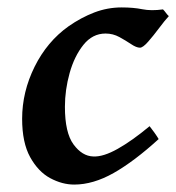

<svg xmlns="http://www.w3.org/2000/svg" viewBox="-20 -477 475 517"><path d="M434.6 -433.6Q423.3 -421.4 408.2 -401.1Q393.1 -380.9 378.9 -364.7Q364.7 -348.6 356.9 -348.6Q347.2 -348.6 333 -358.2Q318.8 -367.7 301.5 -377.2Q284.2 -386.7 264.2 -386.7Q229 -386.7 204.6 -356.2Q180.2 -325.7 167.5 -280.3Q154.8 -234.9 154.8 -189.5Q154.8 -119.6 178 -88.1Q201.2 -56.6 231 -55.7Q257.8 -54.2 296.9 -76.2Q335.9 -98.1 382.8 -137.2Q386.2 -133.3 395.3 -120.6Q404.3 -107.9 407.2 -102.5Q341.3 -42.5 286.1 -11.2Q231 20 179.7 20Q147.5 20 115.2 2.7Q83 -14.6 61.3 -53.7Q39.6 -92.8 39.6 -157.2Q39.6 -229.5 73.2 -297.4Q106.9 -365.2 164.6 -406.2Q198.2 -429.7 233.9 -443.4Q269.5 -457 307.6 -457Q339.4 -457 363.3 -452.1Q387.2 -447.3 418.9 -451.7Q423.3 -447.3 427 -442.1Q430.7 -437 434.6 -433.6Z"/></svg>

Font: Gentium Plus
Style: Bold Italic
Weight: 700
Italic angle: -8°
Designer: Victor Gaultney, Annie Olsen, Iska Routamaa, Becca Hirsbrunner
Foundry: SIL International
Version: Version 6.101